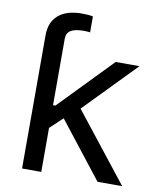

<svg xmlns="http://www.w3.org/2000/svg" viewBox="-83 -799 714 865"><g transform="rotate(10 274.5 -367.0)"><path d="M159.7 -305.2H175.8L409.2 -545.9H518.1L265.6 -286.6H255.9L159.7 -196.3ZM77.1 -545.9H165V0H77.1ZM213.4 -267.1 275.9 -329.1 535.2 0H422.4ZM221.7 -734.4Q254.9 -734.4 272.5 -730V-657.2Q259.3 -659.2 244.1 -659.2Q203.1 -659.2 184.1 -647.2Q165 -635.3 165 -609.9V-436.5H77.1V-609.9Q77.1 -669.9 114.7 -702.1Q152.3 -734.4 221.7 -734.4Z"/></g></svg>

Font: Inter RS Variable
Style: Regular
Weight: 400
Designer: Rasmus Andersson (customised by Maria Ramos and Noel Pretorius)
Foundry: rsms
Version: Version 3.001;Glyphs 3.2.3 (3260)